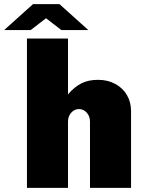

<svg xmlns="http://www.w3.org/2000/svg" viewBox="-80 -906 699 926"><path d="M552 -371V0H354V-320Q354 -345 338.5 -362.5Q323 -380 301 -380Q279 -380 263.5 -362.5Q248 -345 248 -320V0H50V-720H248V-451Q279 -487 312.5 -504Q346 -521 393 -521Q440 -521 476.5 -501Q513 -481 532.5 -447Q552 -413 552 -371ZM142 -818 68 -761H-60L79 -886H207L346 -761H216Z"/></svg>

Font: Chivo Black
Style: Regular
Weight: 900
Designer: Hector Gatti
Foundry: Omnibus-Type
Version: Version 1.007